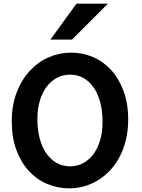

<svg xmlns="http://www.w3.org/2000/svg" viewBox="-20 -1011 772 1043"><path d="M676.3 -361.3Q676.3 -302.7 664.1 -252.2Q651.9 -201.7 630.4 -160.2Q608.9 -118.7 579.1 -86.7Q549.3 -54.7 513.7 -32.7Q478 -10.7 438 0.7Q397.9 12.2 356.4 12.2Q293.5 12.2 236.6 -11.7Q179.7 -35.6 137 -82Q94.2 -128.4 69.1 -196Q43.9 -263.7 43.9 -351.6Q43.9 -439.5 70.6 -508.8Q97.2 -578.1 141.8 -626.2Q186.5 -674.3 244.6 -699.7Q302.7 -725.1 366.2 -725.1Q428.7 -725.1 484.9 -701.2Q541 -677.2 583.5 -630.9Q626 -584.5 651.1 -516.8Q676.3 -449.2 676.3 -361.3ZM537.1 -349.1Q537.1 -408.7 524.2 -456.3Q511.2 -503.9 487.8 -537.1Q464.4 -570.3 432.1 -587.9Q399.9 -605.5 361.3 -605.5Q322.8 -605.5 290 -588.6Q257.3 -571.8 233.6 -540.3Q210 -508.8 196.5 -464.1Q183.1 -419.4 183.1 -363.8Q183.1 -304.7 196 -257.3Q209 -210 232.7 -176.5Q256.3 -143.1 289.1 -125.2Q321.8 -107.4 361.3 -107.4Q397.9 -107.4 429.9 -123.8Q461.9 -140.1 485.8 -171.4Q509.8 -202.6 523.4 -247.3Q537.1 -292 537.1 -349.1ZM566.4 -991.2 371.1 -795.9H253.9L395.5 -991.2Z"/></svg>

Font: Andika New Basic
Style: Bold
Weight: 700
Designer: Victor Gaultney, Annie Olsen, Pablo Ugerman
Foundry: SIL International
Version: Version 5.500; ttfautohint (v1.8.3)